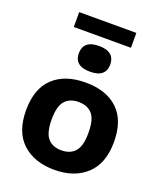

<svg xmlns="http://www.w3.org/2000/svg" viewBox="-170 -1054 987 1171"><g transform="rotate(20 324.0 -468.0)"><path d="M324 10.5Q193.5 10.5 116 -61.2Q38.5 -133 38.5 -273Q38.5 -413 114 -484.2Q189.5 -555.5 324 -555.5Q458.5 -555.5 533.8 -484.2Q609 -413 609 -273Q609 -133.5 531.2 -61.5Q453.5 10.5 324 10.5ZM324 -116Q380.5 -116 412 -151Q443.5 -186 443.5 -272.5Q443.5 -360 412 -394.8Q380.5 -429.5 324 -429.5Q267.5 -429.5 236 -394.8Q204.5 -360 204.5 -273.5Q204.5 -186.5 235.8 -151.2Q267 -116 324 -116ZM324 -626.5Q272 -626.5 247 -648Q222 -669.5 222 -709.5Q222 -749.5 247 -771.2Q272 -793 324 -793Q376 -793 401 -771.2Q426 -749.5 426 -709.5Q426 -669.5 401 -648Q376 -626.5 324 -626.5ZM138.5 -849V-945.5H509.5V-849Z"/></g></svg>

Font: Encode Sans SemiExpanded SemiExpanded
Style: Bold
Weight: 700
Width: 6
Designer: Multiple Designers
Foundry: Impallari Type
Version: Version 3.000; ttfautohint (v1.8.3) -l 8 -r 50 -G 200 -x 14 